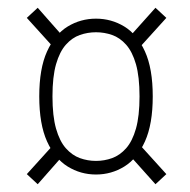

<svg xmlns="http://www.w3.org/2000/svg" viewBox="-20 -618 490 494"><path d="M227 -169Q187.5 -169 154.2 -189.5Q121 -210 101 -254.2Q81 -298.5 81 -370Q81 -441.5 101 -485.5Q121 -529.5 154.2 -549.8Q187.5 -570 227 -570Q266.5 -570 299.8 -549.8Q333 -529.5 353 -485.5Q373 -441.5 373 -370Q373 -298.5 353 -254.2Q333 -210 299.8 -189.5Q266.5 -169 227 -169ZM77 -144 49 -170 116 -244 144 -220ZM227 -204Q248.5 -204 268.5 -211.2Q288.5 -218.5 304.5 -236.5Q320.5 -254.5 329.8 -287Q339 -319.5 339 -370Q339 -420.5 329.8 -452.8Q320.5 -485 304.5 -503Q288.5 -521 268.5 -528Q248.5 -535 227 -535Q205.5 -535 185.5 -528Q165.5 -521 149.5 -503Q133.5 -485 124.2 -452.8Q115 -420.5 115 -370Q115 -319.5 124.2 -287Q133.5 -254.5 149.5 -236.5Q165.5 -218.5 185.5 -211.2Q205.5 -204 227 -204ZM380 -144 312 -220 341 -244 408 -170ZM116 -498 49 -572 77 -598 144 -522ZM341 -498 312 -522 380 -598 408 -572Z"/></svg>

Font: League Mono Thin Condensed
Style: Regular
Weight: 100
Width: 1
Designer: Tyler Finck
Foundry: The League of Moveable Type / Tyler Finck
Version: Version 2.300;RELEASE